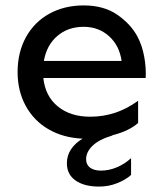

<svg xmlns="http://www.w3.org/2000/svg" viewBox="-20 -502 596 709"><path d="M346 187Q291 187 259 164.5Q227 142 227 101Q227 72 242.5 49Q258 26 285 10Q214 7 159.5 -24.5Q105 -56 75 -111Q45 -166 45 -236Q45 -309 76 -365Q107 -421 162.5 -451.5Q218 -482 289 -482Q364 -482 414 -447Q464 -412 488 -366Q505 -334 512.5 -293Q520 -252 518 -214H140Q147 -147 193.5 -109Q240 -71 313 -71Q410 -71 490 -130V-48Q458 -19 397 -3L393 -1Q346 13 322 36Q298 59 298 86Q298 106 312.5 117Q327 128 353 128Q382 128 411 116Q440 104 464 82V144Q444 162 412.5 174.5Q381 187 346 187ZM429 -277Q421 -334 382.5 -368.5Q344 -403 289 -403Q231 -403 191.5 -369Q152 -335 142 -277Z"/></svg>

Font: Madhuban
Style: Regular
Weight: 400
Designer: jaikishan Patel
Foundry: MagicType
Version: Version 1.000